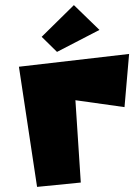

<svg xmlns="http://www.w3.org/2000/svg" viewBox="-20 -754 533 751"><path d="M143 -610 269 -734 369 -637 203 -551ZM54 -493 125 -23 296 -40 275 -362 467 -335 485 -543Z"/></svg>

Font: Super Mario
Style: Regular
Weight: 400
Version: Version 1.0